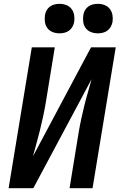

<svg xmlns="http://www.w3.org/2000/svg" viewBox="-20 -982 640 1002"><path d="M25 0 146 -735H266L218 -441Q212 -406 204.5 -371.5Q197 -337 188.5 -302.5Q180 -268 170.5 -234Q161 -200 152 -166L455 -735H584L463 0H343L391 -294Q397 -329 404.5 -363.5Q412 -398 420.5 -432.5Q429 -467 439 -501Q449 -535 458 -569L154 0ZM491 -808Q472 -808 455 -814.5Q438 -821 427.5 -835Q417 -849 414.5 -867Q412 -885 415 -904Q417 -917 423.5 -928.5Q430 -940 441 -948Q452 -956 465 -959Q478 -962 491 -962Q509 -962 526 -955.5Q543 -949 553.5 -935Q564 -921 567 -903Q570 -885 567 -866Q564 -853 557.5 -841.5Q551 -830 540 -822Q529 -814 516 -811Q503 -808 491 -808ZM291 -808Q272 -808 255 -814.5Q238 -821 227.5 -835Q217 -849 214.5 -867Q212 -885 215 -904Q217 -917 223.5 -928.5Q230 -940 241 -948Q252 -956 265 -959Q278 -962 291 -962Q309 -962 326 -955.5Q343 -949 353.5 -935Q364 -921 367 -903Q370 -885 367 -866Q364 -853 357.5 -841.5Q351 -830 340 -822Q329 -814 316 -811Q303 -808 291 -808Z"/></svg>

Font: Zed Sans Extended
Style: Bold Italic
Weight: 700
Width: 7
Italic angle: -9°
Designer: Belleve Invis
Foundry: Belleve Invis
Version: Version 1.0.0; ttfautohint (v1.8.4)